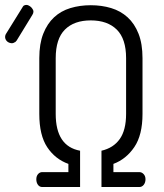

<svg xmlns="http://www.w3.org/2000/svg" viewBox="-92 -752 658 772"><path d="M316 -146Q364 -157 389.5 -193Q415 -229 415 -294V-518Q415 -596 377.5 -633Q340 -670 273 -670Q206 -670 169 -633Q132 -596 132 -518V-294Q132 -164 230 -146V0H78Q67 0 60.5 -9Q54 -18 54 -31Q54 -44 61 -52Q68 -60 78 -60H183V-93Q130 -112 98 -160Q66 -208 66 -294V-518Q66 -576 82 -616.5Q98 -657 125.5 -682.5Q153 -708 191 -719.5Q229 -731 273 -731Q317 -731 355 -719.5Q393 -708 421 -682.5Q449 -657 465 -616.5Q481 -576 481 -518V-294Q481 -209 448 -160.5Q415 -112 364 -93V-60H468Q478 -60 485.5 -52Q493 -44 493 -31Q493 -18 486 -9Q479 0 468 0H316ZM-25 -589Q-27 -587 -29 -584.5Q-31 -582 -33 -582Q-41 -576 -52.5 -579.5Q-64 -583 -69 -593Q-74 -603 -69 -614L-2 -722Q0 -726 3 -729Q13 -735 23 -730Q33 -725 38 -717Q47 -706 38 -692Z"/></svg>

Font: AkaAcidDosis
Style: Regular
Weight: 400
Designer: Edgar Tolentino, Pablo Impallari, Igino Marini, Aka-Acid
Foundry: Edgar Tolentino, Pablo Impallari, Igino Marini, Cyberella
Version: Version 1.007